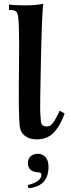

<svg xmlns="http://www.w3.org/2000/svg" viewBox="-20 -729 377 1025"><path d="M239 161Q239 266 132 276L128 259Q201 241 201 204Q201 191 185 191Q129 188 129 141Q129 118 144 105Q160 92 181 92Q207 92 224 111Q239 130 239 161ZM325 -123Q301 -56 266 -20Q231 16 172 15Q135 14 111.5 -5Q88 -24 85 -58Q78 -120 81.5 -380.5Q85 -641 72 -658Q67 -676 28 -676V-705Q44 -701 109.5 -700.5Q175 -700 211 -709Q204 -663 198.5 -410Q193 -157 195 -125Q196 -118 196.5 -107Q197 -96 197.5 -91.5Q198 -87 198.5 -80Q199 -73 200.5 -70.5Q202 -68 204 -64Q206 -60 209.5 -58.5Q213 -57 217.5 -56Q222 -55 228 -54Q247 -52 262.5 -72.5Q278 -93 299 -138Z"/></svg>

Font: GFS Artemisia
Style: Bold
Weight: 700
Designer: Designed by Takis Katsoulidis.
Foundry: Designed by Takis Katsoulidis.
Version: Version 1.0